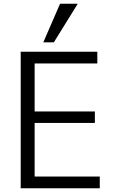

<svg xmlns="http://www.w3.org/2000/svg" viewBox="-20 -1000 640 1020"><path d="M90 -725H497V-663H164V-408H484V-347H164V-62H510V0H90ZM210 -775 299 -980H393L266 -775Z"/></svg>

Font: JuliaMono Light
Style: Regular
Weight: 300
Monospace: yes
Designer: cormullion
Foundry: corm
Version: Version 0.054; ttfautohint (v1.8.4)